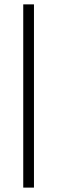

<svg xmlns="http://www.w3.org/2000/svg" viewBox="-20 -731 261 883"><path d="M136.2 131.8H86.9V-710.9H136.2Z"/></svg>

Font: Vazir Thin UI
Style: Thin-UI
Weight: 100
Designer: Saber Rastikerdar
Foundry: Saber Rastikerdar
Version: Version 30.0.0